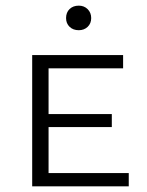

<svg xmlns="http://www.w3.org/2000/svg" viewBox="-20 -660 520 680"><path d="M259 -553Q239 -553 226.5 -565Q214 -577 214 -596Q214 -616 226.5 -628Q239 -640 259 -640Q278 -640 290.5 -627.5Q303 -615 303 -596Q303 -577 290.5 -565Q278 -553 259 -553ZM152 -47H436V0H94V-465H416V-418H152V-256H376V-210H152Z"/></svg>

Font: EauTestSC Semilight
Style: Regular
Weight: 300
Designer: Christian Thalmann (Catharsis Fonts)
Version: Version 0.001;PS 000.001;hotconv 1.0.88;makeotf.lib2.5.64775